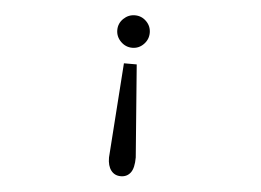

<svg xmlns="http://www.w3.org/2000/svg" viewBox="-49 -662 1099 807"><g transform="rotate(5 500.0 -258.5)"><path d="M489 -598Q517 -598 537 -578Q557 -558 557 -530Q557 -502 537 -481.5Q517 -461 489 -461Q461 -461 440.5 -481.5Q420 -502 420 -530Q420 -558 440.5 -578Q461 -598 489 -598ZM460 -393H514L544 -3Q544 42 529 61.5Q514 81 488 81Q462 81 447 61.5Q432 42 432 7Z"/></g></svg>

Font: Inconsolata UltraExpanded
Style: Regular
Weight: 400
Width: 9
Monospace: yes
Designer: Raph Levien, Cyreal, Brenton Simpson
Foundry: Raph Levien, Cyreal, Google
Version: Version 3.000; ttfautohint (v1.8.2.53-6de2)